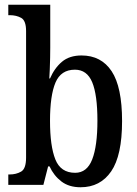

<svg xmlns="http://www.w3.org/2000/svg" viewBox="-20 -780 580 810"><path d="M320 10Q271 10 239 -14.5Q207 -39 189 -78H183L163 0H15V-44H21Q48 -44 69 -56Q90 -68 90 -115V-649Q90 -693 69.5 -704.5Q49 -716 21 -716H15V-760H192V-578Q192 -561 191.5 -536Q191 -511 190 -487.5Q189 -464 188 -449H191Q210 -493 241.5 -519.5Q273 -546 324 -546Q407 -546 451 -479.5Q495 -413 495 -269Q495 -124 449 -57Q403 10 320 10ZM297 -51Q347 -51 369 -107.5Q391 -164 391 -271Q391 -380 369 -433Q347 -486 296 -486Q237 -486 214 -431.5Q191 -377 191 -270Q191 -164 213.5 -107.5Q236 -51 297 -51Z"/></svg>

Font: Noto Serif Tamil Condensed Medium
Style: Italic
Weight: 500
Width: 3
Italic angle: -12°
Designer: Indian Type Foundry, Tom Grace, and the Monotype Design Team
Foundry: Monotype Imaging Inc.
Version: Version 2.003; ttfautohint (v1.8.4.7-5d5b)